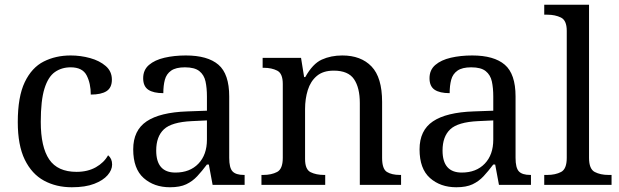

<svg xmlns="http://www.w3.org/2000/svg" viewBox="-20 -780 2613 810"><path d="M283 10Q217 10 165.5 -18Q114 -46 84.5 -106.5Q55 -167 55 -265Q55 -372 84.5 -433.5Q114 -495 164.5 -520.5Q215 -546 278 -546Q320 -546 360 -535Q400 -524 426 -501.5Q452 -479 452 -444Q452 -410 429.5 -395.5Q407 -381 363 -381Q363 -428 345.5 -462Q328 -496 278 -496Q240 -496 211.5 -476Q183 -456 167.5 -406Q152 -356 152 -266Q152 -160 187.5 -107.5Q223 -55 303 -55Q350 -55 384.5 -74.5Q419 -94 436 -125Q453 -111 453 -86Q453 -63 434 -41Q415 -19 377.5 -4.5Q340 10 283 10Z M697 10Q630 10 586 -29Q542 -68 542 -150Q542 -230 598.5 -268Q655 -306 770 -310L853 -313V-373Q853 -409 847 -436.5Q841 -464 821 -480Q801 -496 760 -496Q722 -496 702 -482Q682 -468 675.5 -443.5Q669 -419 669 -387Q627 -387 605.5 -401.5Q584 -416 584 -450Q584 -485 608.5 -506Q633 -527 674 -536.5Q715 -546 764 -546Q856 -546 901.5 -507Q947 -468 947 -373V-114Q947 -72 961 -57Q975 -42 1009 -42H1012V0H877L861 -86H853Q832 -58 812 -36.5Q792 -15 765.5 -2.5Q739 10 697 10ZM720 -52Q781 -52 817 -89.5Q853 -127 853 -191V-272L789 -269Q704 -265 671.5 -234.5Q639 -204 639 -145Q639 -52 720 -52Z M1083 0V-42H1091Q1125 -42 1149 -54.5Q1173 -67 1173 -114V-426Q1173 -470 1149.5 -482Q1126 -494 1093 -494H1088V-536H1250L1263 -455H1268Q1299 -511 1337.5 -528.5Q1376 -546 1424 -546Q1503 -546 1547.5 -499.5Q1592 -453 1592 -350V-114Q1592 -67 1612.5 -54.5Q1633 -42 1667 -42H1672V0H1498V-345Q1498 -410 1473.5 -446Q1449 -482 1388 -482Q1343 -482 1316.5 -459.5Q1290 -437 1278.5 -400Q1267 -363 1267 -320V-109Q1267 -65 1290.5 -53.5Q1314 -42 1347 -42H1352V0Z M1905 10Q1838 10 1794 -29Q1750 -68 1750 -150Q1750 -230 1806.5 -268Q1863 -306 1978 -310L2061 -313V-373Q2061 -409 2055 -436.5Q2049 -464 2029 -480Q2009 -496 1968 -496Q1930 -496 1910 -482Q1890 -468 1883.5 -443.5Q1877 -419 1877 -387Q1835 -387 1813.5 -401.5Q1792 -416 1792 -450Q1792 -485 1816.5 -506Q1841 -527 1882 -536.5Q1923 -546 1972 -546Q2064 -546 2109.5 -507Q2155 -468 2155 -373V-114Q2155 -72 2169 -57Q2183 -42 2217 -42H2220V0H2085L2069 -86H2061Q2040 -58 2020 -36.5Q2000 -15 1973.5 -2.5Q1947 10 1905 10ZM1928 -52Q1989 -52 2025 -89.5Q2061 -127 2061 -191V-272L1997 -269Q1912 -265 1879.5 -234.5Q1847 -204 1847 -145Q1847 -52 1928 -52Z M2276 0V-42H2289Q2323 -42 2347 -54.5Q2371 -67 2371 -114V-650Q2371 -694 2346.5 -706Q2322 -718 2289 -718H2276V-760H2465V-114Q2465 -67 2489 -54.5Q2513 -42 2547 -42H2560V0Z"/></svg>

Font: Noto Serif Old Uyghur
Style: Regular
Weight: 400
Designer: Lewis McGuffie
Foundry: Google LLC
Version: Version 1.003; ttfautohint (v1.8.4.7-5d5b)